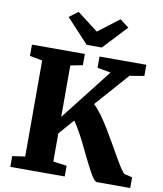

<svg xmlns="http://www.w3.org/2000/svg" viewBox="-103 -1066 974 1149"><g transform="rotate(10 384.0 -492.0)"><path d="M39 0V-65.5L116 -76.5V-660L39.5 -674.5V-743H361V-674.5L287 -660V-347.5L531.5 -660L450 -674.5V-743H734.5V-675L646.5 -660.5L467 -457Q490 -436.5 515 -402.2Q540 -368 565 -327Q590 -286 613.5 -244.5Q637 -203 657.8 -167Q678.5 -131 694.5 -106.5Q710.5 -82 720.5 -76L767.5 -65V0H565Q555.5 0 542.5 -17.5Q529.5 -35 513.8 -64.2Q498 -93.5 480.2 -130.2Q462.5 -167 443.8 -205.2Q425 -243.5 405.8 -278.2Q386.5 -313 367.5 -339.5L287 -247V-76L369.5 -65V0ZM362 -798.5 227 -944 280.5 -984.5 408 -887 535.5 -984.5 589.5 -943 454 -798.5Z"/></g></svg>

Font: Merriweather 20pt Black
Style: Regular
Weight: 900
Version: Version 2.100